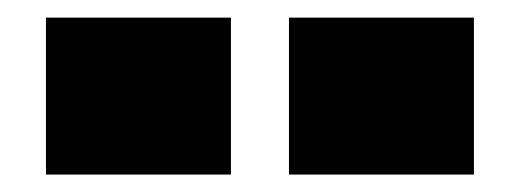

<svg xmlns="http://www.w3.org/2000/svg" viewBox="-20 -812 598 218"><path d="M32.2 -792H242.2V-613.8H32.2ZM308.1 -792H518.1V-613.8H308.1Z"/></svg>

Font: Mattone
Style: Bold
Weight: 700
Width: 6
Designer: Nunzio Mazzaferro
Foundry: Collletttivo
Version: Version 2.000;Glyphs 3.2 (3217)